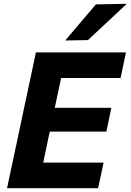

<svg xmlns="http://www.w3.org/2000/svg" viewBox="-20 -988 686 1008"><path d="M17 0Q29 -57 40.5 -111Q52 -164.5 66.5 -232.5L117.5 -473Q132.5 -542.5 144.2 -597.8Q156 -653 168.5 -713H641.5L613 -578.5H301Q294.5 -548.5 287.8 -517Q281 -485.5 273.5 -449.5L267.5 -422H564.5L538.5 -297H241.5L233 -259Q226 -224 219.5 -193.5Q213 -163 207 -134.5H524L495 0ZM322.5 -775.5Q363.5 -824 403.2 -870.8Q443 -917.5 483.5 -965L645.5 -968Q593 -919 542 -871Q490.5 -823 441.5 -777.5Z"/></svg>

Font: Heraclito
Style: Bold Italic
Weight: 700
Italic angle: -12°
Designer: Kostas Bartsokas (font) & Cristiano Sobral (main changes)
Foundry: Kostas Bartsokas (font) & Cristiano Sobral (main changes)
Version: Version 1.00;July 8, 2020;FontCreator 13.0.0.2655 64-bit